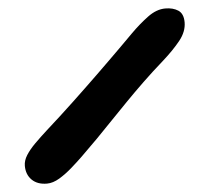

<svg xmlns="http://www.w3.org/2000/svg" viewBox="-46 -654 766 690"><g transform="rotate(-5 337.0 -309.0)"><path d="M96.5 -14Q62 -14 42.2 -33.5Q22.5 -53 22.5 -84.5Q22.5 -103.5 34.5 -122.5Q46.5 -141.5 67 -162Q87.5 -182.5 113 -205.5Q139 -228.5 164 -251.5Q189 -274.5 213.5 -297.5Q238 -320.5 262 -343.5Q286 -366.5 309.5 -389.2Q333 -412 356.2 -434.8Q379.5 -457.5 402.2 -480.2Q425 -503 448 -526Q478 -556 510.2 -580Q542.5 -604 574.5 -604Q602.5 -604 621 -591.8Q639.5 -579.5 639.5 -548.5Q639.5 -515 614 -483.2Q588.5 -451.5 549 -416.5Q508.5 -381 473.8 -347.5Q439 -314 408 -282.2Q377 -250.5 347.5 -219.8Q318 -189 288.8 -159.2Q259.5 -129.5 228.5 -99.5Q211 -82.5 188.2 -62.5Q165.5 -42.5 141.8 -28.2Q118 -14 96.5 -14Z"/></g></svg>

Font: Gluten Thin Black
Style: Regular
Weight: 900
Version: Version 1.300